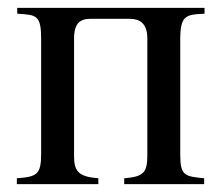

<svg xmlns="http://www.w3.org/2000/svg" viewBox="-20 -470 565 490"><path d="M502 -450H24V-435C73 -432 85 -432 85 -370V-78C85 -24 74 -19 23 -15V0H231V-15C180 -19 169 -33 169 -72V-372C169 -411 185 -422 211 -422H311C336 -422 356 -411 356 -372V-74C356 -30 347 -19 297 -15V0H501V-15C452 -20 440 -21 440 -75V-368C440 -430 453 -433 502 -435Z"/></svg>

Font: XITS Math
Style: Regular
Weight: 400
Designer: MicroPress Inc., with final additions and corrections provided by Coen Hoffman, Elsevier (retired)
Version: Version 1.108